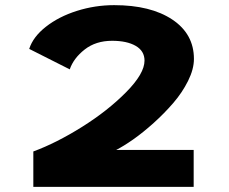

<svg xmlns="http://www.w3.org/2000/svg" viewBox="-20 -726 890 746"><path d="M733.5 -497Q733.5 -457.5 710.8 -411.8Q688 -366 653.2 -325.8Q618.5 -285.5 576.8 -248Q535 -210.5 497.5 -184.2Q460 -158 431.5 -143.5H732.5V0H109.5V-137.5Q199 -170.5 298.8 -233Q398.5 -295.5 470 -367.8Q541.5 -440 541.5 -490.5Q541.5 -528 507.2 -547.8Q473 -567.5 415.5 -567.5Q352.5 -567.5 309.2 -533.8Q266 -500 251 -456.5L93.5 -536Q108.5 -583 158.5 -622.2Q208.5 -661.5 279 -683.8Q349.5 -706 423.5 -706Q565.5 -706 649.5 -650Q733.5 -594 733.5 -497Z"/></svg>

Font: League Mono Wide ExtraBold
Style: Regular
Weight: 800
Width: 8
Designer: Tyler Finck
Foundry: The League of Moveable Type / Tyler Finck
Version: Version 2.210